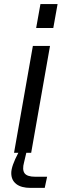

<svg xmlns="http://www.w3.org/2000/svg" viewBox="-20 -749 314 941"><path d="M157.2 -611.8 178.2 -729H262.2L241.2 -611.8ZM48.8 0 141.1 -523.9H225.1L132.8 0H108.9L98.1 45.9Q87.9 82.5 100.3 99.9Q112.8 117.2 152.8 117.2H210.9L199.2 171.9H129.9Q84 171.9 59.6 152.8Q35.2 133.8 35.2 99.1Q35.2 65.4 69.8 0Z"/></svg>

Font: Hubot Sans
Style: Italic
Weight: 400
Italic angle: -10°
Designer: Deni Anggara
Foundry: GitHub
Version: Version 1.001;gftools[0.9.31]